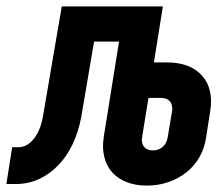

<svg xmlns="http://www.w3.org/2000/svg" viewBox="-77 -570 697 600"><path d="M367 -141Q364 -122 373.5 -111Q383 -100 401 -100Q419 -100 431.5 -111Q444 -122 447 -141L461 -224Q463 -242 454 -253Q445 -264 427 -264H387ZM432 -550 404 -375H444Q517 -375 554 -334Q591 -293 580 -223L567 -140Q562 -106 546 -78.5Q530 -51 505.5 -31.5Q481 -12 449.5 -1Q418 10 382 10Q346 10 318.5 -1Q291 -12 273.5 -31.5Q256 -51 249 -79Q242 -107 247 -141L295 -440H217L177 -205Q168 -157 149.5 -118.5Q131 -80 104 -52.5Q77 -25 44 -10Q11 5 -27 5H-57L-39 -110H-19Q7 -110 28 -135.5Q49 -161 57 -205L116 -550Z"/></svg>

Font: JetBrains Mono ExtraBold
Style: Italic
Weight: 800
Designer: Philipp Nurullin, Konstantin Bulenkov
Foundry: JetBrains
Version: Version 1.000; ttfautohint (v1.8.3)